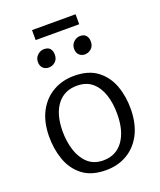

<svg xmlns="http://www.w3.org/2000/svg" viewBox="-162 -994 920 1102"><g transform="rotate(-20 298.5 -442.5)"><path d="M294 8Q205.5 8 151.8 -33.2Q98 -74.5 74 -142.2Q50 -210 51 -289Q52.5 -377.5 86.2 -439Q120 -500.5 176.8 -532.2Q233.5 -564 304 -564Q391 -564 444.8 -523.5Q498.5 -483 522.8 -416.2Q547 -349.5 546 -271Q544.5 -182 511.8 -119.8Q479 -57.5 422.5 -24.8Q366 8 294 8ZM296 -50Q375.5 -49.5 419.2 -109.8Q463 -170 463 -274Q463.5 -338 446.5 -390.2Q429.5 -442.5 394 -473.5Q358.5 -504.5 303 -505Q224.5 -506.5 179.8 -449.5Q135 -392.5 134 -288Q134 -224.5 151 -170.8Q168 -117 203.8 -84Q239.5 -51 296 -50ZM186 -658Q165 -658 151 -671.2Q137 -684.5 137 -709Q137 -734.5 155 -750.8Q173 -767 194 -767Q220.5 -767 231.8 -752.8Q243 -738.5 243 -716Q243 -689 225.8 -673.5Q208.5 -658 186 -658ZM406 -658Q386 -658 372 -671.2Q358 -684.5 358 -709Q358 -734.5 375.8 -750.8Q393.5 -767 415 -767Q440 -767 451.5 -752.8Q463 -738.5 463 -716Q463 -689 445.8 -673.5Q428.5 -658 406 -658ZM168 -832V-893H434V-832Z"/></g></svg>

Font: Merriweather Sans Light
Style: Regular
Weight: 300
Designer: Eben Sorkin
Foundry: Eben Sorkin
Version: Version 2.001; ttfautohint (v1.8.3)